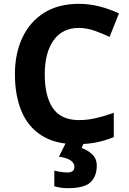

<svg xmlns="http://www.w3.org/2000/svg" viewBox="-20 -744 677 1004"><path d="M393 -598Q306 -598 260 -533Q214 -468 214 -355Q214 -241 256.5 -178.5Q299 -116 393 -116Q437 -116 480.5 -126Q524 -136 575 -154V-27Q528 -8 482 1Q436 10 379 10Q269 10 197.5 -35.5Q126 -81 92 -163.5Q58 -246 58 -356Q58 -464 97 -547Q136 -630 210.5 -677Q285 -724 393 -724Q446 -724 499.5 -710.5Q553 -697 602 -674L553 -551Q513 -570 472.5 -584Q432 -598 393 -598ZM486 122Q486 178 453.5 209Q421 240 335 240Q313 240 295.5 237Q278 234 264 230V148Q278 152 298.5 155Q319 158 334 158Q348 158 358.5 151.5Q369 145 369 128Q369 110 351 96Q333 82 288 75L326 0H420L407 30Q437 40 461.5 62.5Q486 85 486 122Z"/></svg>

Font: Noto Sans Bamum
Style: Regular
Weight: 400
Designer: Monotype Design Team
Foundry: Monotype Imaging Inc.
Version: Version 2.001